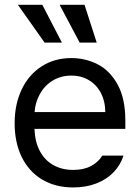

<svg xmlns="http://www.w3.org/2000/svg" viewBox="-20 -783 593 813"><path d="M42 -260.7Q42 -341.8 72 -404.5Q102.1 -467.3 156.5 -502.2Q210.9 -537.1 282.2 -537.1Q342.3 -537.1 394 -510.5Q445.8 -483.9 478.3 -424.6Q510.7 -365.2 510.7 -272.5V-237.3H126Q127.9 -182.1 148.9 -143.1Q169.9 -104 206.3 -83.7Q242.7 -63.5 290 -63.5Q335 -63.5 366 -80.3Q397 -97.2 413.1 -124H502.9Q490.2 -84 460.7 -53.5Q431.2 -22.9 387.5 -6.1Q343.8 10.7 290 10.7Q214.4 10.7 158.2 -22.9Q102.1 -56.6 72 -118.2Q42 -179.7 42 -260.7ZM425.8 -308.6Q425.8 -353 408 -387.9Q390.1 -422.9 357.4 -442.9Q324.7 -462.9 282.2 -462.9Q237.8 -462.9 203.4 -441.9Q168.9 -420.9 149.2 -385.5Q129.4 -350.1 126.5 -308.6ZM55.7 -762.7H159.2L242.2 -602.5H168.9ZM232.4 -762.7H337.9L389.6 -602.5H317.4Z"/></svg>

Font: Pretendard
Style: Regular
Weight: 400
Designer: Base glyphs from Inter by Rasmus Andersson; Hangeul glyphs from Noto Sans CJK(Source Han Sans) by Jang Soo-young and Kan
Foundry: Kil Hyung-jin
Version: Version 1.309